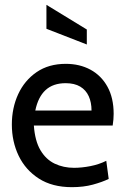

<svg xmlns="http://www.w3.org/2000/svg" viewBox="-20 -764 516 794"><path d="M277.5 10Q196 10 140.8 -25.5Q85.5 -61 57.2 -119.8Q29 -178.5 29 -249Q29 -317.5 55.2 -374.5Q81.5 -431.5 131.5 -465.8Q181.5 -500 252 -500Q309.5 -500 354.2 -475.8Q399 -451.5 424.5 -405.2Q450 -359 450 -293Q450 -282.5 449 -270Q448 -257.5 446 -245H120Q124.5 -181.5 147.2 -143Q170 -104.5 206.2 -87.2Q242.5 -70 286 -70Q318 -70 353.8 -77Q389.5 -84 419.5 -99L429.5 -24Q402.5 -11 364 -0.5Q325.5 10 277.5 10ZM126 -307H358.5Q358.5 -340.5 347 -366Q335.5 -391.5 311.8 -405.8Q288 -420 251.5 -420Q199.5 -420 168.5 -391.5Q137.5 -363 126 -307ZM339 -580 172 -645V-744L339 -642Z"/></svg>

Font: Cabin
Style: Regular
Weight: 400
Width: 4
Designer: Pablo Impallari
Foundry: Pablo Impallari. http://www.impallari.com Igino Marini. http://www.ikern.com
Version: Version 3.001